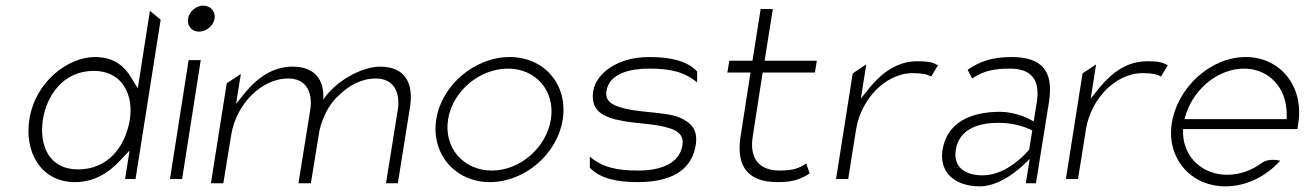

<svg xmlns="http://www.w3.org/2000/svg" viewBox="-20 -664 4631 680"><path d="M84 -241C66 -128 123 -19 246 -19C314 -19 366 -53 406 -96L439 -131L423 -30H460L549 -594L511 -626L468 -351L446 -387C421 -430 383 -462 316 -462C221 -462 105 -375 84 -241ZM132 -241C145 -324 203 -413 312 -413C415 -413 453 -326 440 -241C424 -142 360 -64 257 -64C152 -64 118 -151 132 -241Z M646 -598C642 -573 659 -552 685 -552C711 -552 736 -573 740 -598C744 -623 726 -644 700 -644C674 -644 650 -623 646 -598ZM582 -30H625L691 -451H648Z M727 -15H771L799 -187C809 -247 839 -296 873 -329C904 -359 948 -386 1001 -386C1066 -386 1088 -335 1079 -276L1037 -15H1081L1109 -187C1112 -208 1118 -229 1126 -247C1148 -300 1174 -320 1183 -329C1214 -359 1258 -386 1311 -386C1376 -386 1398 -335 1389 -276L1347 -15H1389L1432 -284C1446 -373 1412 -428 1326 -428C1261 -428 1167 -376 1125 -311C1129 -384 1093 -428 1016 -428C945 -428 891 -387 849 -337L816 -296L833 -402L783 -369Z M1525 -241C1506 -119 1592 -19 1715 -19C1838 -19 1954 -118 1973 -241C1992 -364 1908 -462 1785 -462C1662 -462 1544 -363 1525 -241ZM1567 -241C1583 -342 1679 -421 1779 -421C1879 -421 1947 -341 1931 -241C1915 -141 1822 -60 1722 -60C1622 -60 1551 -140 1567 -241Z M2081 -342C2070 -271 2117 -248 2184 -236C2234 -226 2305 -226 2354 -209C2376 -202 2403 -187 2397 -150C2386 -80 2312 -60 2240 -60C2165 -60 2115 -71 2069 -109V-70C2107 -30 2169 -19 2239 -19C2383 -19 2433 -81 2444 -150C2453 -206 2426 -231 2386 -248C2332 -270 2233 -263 2168 -287C2148 -294 2122 -307 2128 -342C2138 -406 2216 -421 2279 -421C2354 -421 2403 -410 2449 -372V-411C2411 -451 2349 -462 2279 -462C2164 -462 2091 -402 2081 -342Z M2556 -407H2638L2602 -175C2588 -72 2631 -19 2734 -19C2793 -19 2818 -31 2848 -50L2835 -85C2813 -70 2792 -60 2741 -60C2665 -60 2634 -107 2646 -181L2681 -407H2866L2873 -449H2688L2717 -632H2674L2645 -449H2563Z M2941 -30H2984L3012 -206C3022 -266 3051 -314 3085 -348C3116 -378 3160 -405 3213 -405C3247 -405 3263 -401 3278 -393L3302 -433C3284 -442 3275 -447 3228 -447C3157 -447 3104 -406 3062 -356L3029 -315L3048 -436L3000 -404Z M3318 -132C3306 -55 3360 -4 3451 -4C3524 -4 3596 -72 3596 -72L3627 -101L3613 -15H3649L3695 -302C3713 -414 3669 -462 3562 -462C3492 -462 3448 -445 3407 -417L3423 -386C3462 -413 3502 -421 3556 -421C3630 -421 3665 -385 3652 -302L3641 -234L3622 -244C3622 -244 3575 -268 3522 -268C3416 -268 3333 -229 3318 -132ZM3365 -133C3377 -211 3452 -229 3516 -229C3584 -229 3625 -207 3636 -202L3625 -134C3621 -130 3551 -43 3460 -43C3401 -43 3355 -70 3365 -133Z M3755 -30H3798L3826 -206C3836 -266 3865 -314 3899 -348C3930 -378 3974 -405 4027 -405C4061 -405 4077 -401 4092 -393L4116 -433C4098 -442 4089 -447 4042 -447C3971 -447 3918 -406 3876 -356L3843 -315L3862 -436L3814 -404Z M4130 -227C4111 -104 4197 -4 4320 -4C4394 -4 4464 -39 4514 -95C4496 -99 4468 -101 4449 -87C4414 -61 4371 -45 4326 -45C4239 -45 4174 -106 4170 -189V-207H4575L4578 -227C4599 -357 4515 -462 4392 -462C4269 -462 4151 -357 4130 -227ZM4175 -242 4181 -262C4212 -354 4298 -421 4386 -421C4474 -421 4537 -353 4537 -261V-242Z"/></svg>

Font: Charger Sport
Style: HLObl
Weight: 100
Designer: Jasper
Foundry: Cannot Into Space Fonts
Version: Version 1.1